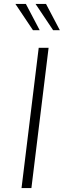

<svg xmlns="http://www.w3.org/2000/svg" viewBox="-20 -952 323 972"><path d="M176 -710H226L139 0H89ZM111 -932 181 -799H147L58 -932ZM213 -932 283 -799H249L160 -932Z"/></svg>

Font: Josefin Sans Thin Light
Style: Italic
Weight: 300
Italic angle: -7°
Version: Version 2.000